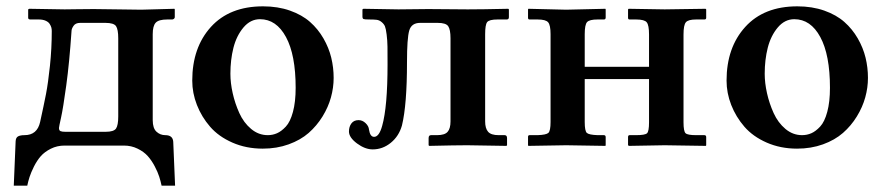

<svg xmlns="http://www.w3.org/2000/svg" viewBox="-20 -464 2820 612"><path d="M168 -56.2Q168 -47.9 173.1 -45.9Q178.2 -43.9 188 -43.9H316.9Q342.8 -43.9 349.9 -54.4Q356.9 -64.9 356.9 -92.8V-341.8Q356.9 -370.1 349.9 -380.6Q342.8 -391.1 315.9 -391.1H235.8Q220.7 -391.1 214.4 -381.6Q208 -372.1 208 -365.2Q201.2 -264.6 191.2 -191.7Q181.2 -118.7 174.6 -89.1Q168 -59.6 168 -56.2ZM186 0Q162.1 0 142.1 10Q122.1 20 109.9 33.9Q97.7 47.9 88.1 67.1Q78.6 86.4 74.2 100.1Q69.8 113.8 66.9 127.9H23.9L29.8 -13.2Q30.3 -25.4 37.6 -29.3Q44.9 -33.2 58.1 -33.2Q98.6 -33.2 107.9 -75.2Q119.6 -128.4 126.5 -163.6Q133.3 -198.7 139.2 -254.2Q145 -309.6 145 -365.2Q145 -371.1 143.6 -376.5Q142.1 -381.8 138.2 -387.9Q134.3 -394 125.5 -397.9Q116.7 -401.9 104 -401.9H77.1Q69.8 -401.9 69.8 -407.2V-434.1L73.2 -436Q168.9 -434.1 186 -434.1Q193.4 -434.1 225.3 -434.6Q257.3 -435.1 278.8 -435.1Q300.8 -435.1 355.7 -434.1Q410.6 -433.1 430.2 -433.1L536.1 -436L537.1 -434.1V-409.2Q537.1 -406.2 534.4 -404.1Q531.7 -401.9 528.8 -401.9H513.2Q485.8 -401.9 476.3 -391.6Q466.8 -381.3 466.8 -355V-81.1Q466.8 -55.2 478.8 -44.2Q490.7 -33.2 506.8 -33.2Q530.8 -33.2 532.2 -12.2L538.1 127.9H495.1Q492.2 113.8 487.5 99.1Q482.9 84.5 473.1 65.9Q463.4 47.4 450.9 33.4Q438.5 19.5 418.5 9.8Q398.4 0 375 0Z M808.6 -402.8Q778.3 -402.8 756.1 -376.5Q733.9 -350.1 724.1 -311.8Q714.4 -273.4 714.4 -229Q714.4 -199.7 721.7 -167Q729 -134.3 742.9 -103.5Q756.8 -72.8 780.5 -53Q804.2 -33.2 833.5 -33.2Q849.1 -33.2 863 -39.3Q877 -45.4 891.1 -60.5Q905.3 -75.7 913.8 -107.4Q922.4 -139.2 922.4 -184.1Q922.4 -289.1 891.6 -345.9Q860.8 -402.8 808.6 -402.8ZM592.8 -207Q592.8 -312.5 652.3 -378.2Q711.9 -443.8 818.4 -443.8Q865.7 -443.8 904.3 -430.2Q942.9 -416.5 968.3 -394Q993.7 -371.6 1011 -341.6Q1028.3 -311.5 1035.9 -280Q1043.5 -248.5 1043.5 -215.8Q1043.5 -184.6 1034.9 -153.6Q1026.4 -122.6 1008.1 -92.8Q989.7 -63 963.9 -40.3Q938 -17.6 900.1 -3.9Q862.3 9.8 817.4 9.8Q764.6 9.8 720.7 -9.5Q676.8 -28.8 649.7 -60.1Q622.6 -91.3 607.7 -129.4Q592.8 -167.5 592.8 -207Z M1172.4 -27.8Q1159.7 -27.8 1156.2 -50.8Q1155.3 -62 1145.3 -71.5Q1135.3 -81.1 1123 -81.1Q1107.9 -81.1 1100.1 -70.6Q1092.3 -60.1 1092.3 -44.9Q1092.3 -25.9 1117.9 -6.8Q1143.6 12.2 1168 12.2Q1199.7 12.2 1225.6 -8.8Q1251.5 -29.8 1261.2 -64Q1277.3 -129.9 1277.3 -266.1Q1277.3 -341.8 1284.4 -366.5Q1291.5 -391.1 1319.3 -391.1H1375Q1401.4 -391.1 1408.7 -380.4Q1416 -369.6 1416 -341.8V-77.1Q1416 -54.2 1406.7 -43.7Q1397.5 -33.2 1373 -33.2H1354Q1346.2 -33.2 1346.2 -23.9V-1L1348.1 1Q1433.1 -1 1469.2 -1L1594.2 1L1596.2 -1V-23.9Q1596.2 -33.2 1588.4 -33.2H1569.3Q1545.4 -33.2 1535.9 -43.9Q1526.4 -54.7 1526.4 -77.1V-355Q1526.4 -384.8 1532.7 -393.3Q1539.1 -401.9 1565.9 -401.9H1595.2Q1602.1 -401.9 1602.1 -409.2V-434.1L1600.1 -436Q1515.1 -434.1 1471.2 -434.1L1345.2 -435.1Q1283.2 -434.1 1250 -434.1L1138.2 -436L1135.3 -434.1V-411.1Q1135.3 -404.8 1138.9 -403.3Q1142.6 -401.9 1156.2 -401.9Q1171.9 -401.9 1180.4 -400.9Q1189 -399.9 1196.5 -393.6Q1204.1 -387.2 1207 -380.1Q1210 -373 1212.4 -354Q1214.8 -335 1215.1 -315.4Q1215.3 -295.9 1215.3 -258.8Q1215.3 -123.5 1198.2 -63Q1188.5 -27.8 1172.4 -27.8Z M1734.9 -355Q1734.9 -383.8 1727.3 -392.8Q1719.7 -401.9 1693.8 -401.9H1668Q1663.1 -401.9 1663.1 -407.2V-434.1L1664.1 -436L1784.7 -433.1L1909.7 -436L1910.6 -434.1V-408.2Q1910.6 -401.9 1904.8 -401.9H1884.8Q1858.9 -401.9 1851.3 -393.6Q1843.8 -385.3 1843.8 -355V-251H2048.8V-354Q2048.8 -383.8 2041.5 -392.8Q2034.2 -401.9 2007.8 -401.9H1986.8Q1981.9 -401.9 1981.9 -407.2V-434.1L1983.9 -436L2098.6 -434.1L2229 -436L2231 -434.1V-407.2Q2231 -401.9 2225.1 -401.9H2198.7Q2173.8 -401.9 2166.3 -393.1Q2158.7 -384.3 2158.7 -354V-74.2Q2158.7 -45.4 2165.3 -39.3Q2171.9 -33.2 2198.7 -33.2H2225.1Q2231 -33.2 2231 -26.9V-1L2230 1L2098.6 -1L1984.9 1L1981.9 -1V-26.9Q1981.9 -33.2 1986.8 -33.2H2007.8Q2036.1 -33.2 2042.5 -39.3Q2048.8 -45.4 2048.8 -74.2V-211.9H1843.8V-75.2Q1843.8 -46.4 1850.6 -40.3Q1857.4 -34.2 1884.8 -33.2H1904.8Q1910.6 -33.2 1910.6 -26.9V-1L1909.7 1L1784.7 -1L1664.1 1L1663.1 -1V-27.8Q1663.1 -33.2 1668 -33.2H1693.8Q1721.2 -34.2 1728 -40.5Q1734.9 -46.9 1734.9 -75.2Z M2511.7 -402.8Q2481.4 -402.8 2459.2 -376.5Q2437 -350.1 2427.2 -311.8Q2417.5 -273.4 2417.5 -229Q2417.5 -199.7 2424.8 -167Q2432.1 -134.3 2446 -103.5Q2460 -72.8 2483.6 -53Q2507.3 -33.2 2536.6 -33.2Q2552.2 -33.2 2566.2 -39.3Q2580.1 -45.4 2594.2 -60.5Q2608.4 -75.7 2616.9 -107.4Q2625.5 -139.2 2625.5 -184.1Q2625.5 -289.1 2594.7 -345.9Q2564 -402.8 2511.7 -402.8ZM2295.9 -207Q2295.9 -312.5 2355.5 -378.2Q2415 -443.8 2521.5 -443.8Q2568.8 -443.8 2607.4 -430.2Q2646 -416.5 2671.4 -394Q2696.8 -371.6 2714.1 -341.6Q2731.4 -311.5 2739 -280Q2746.6 -248.5 2746.6 -215.8Q2746.6 -184.6 2738 -153.6Q2729.5 -122.6 2711.2 -92.8Q2692.9 -63 2667 -40.3Q2641.1 -17.6 2603.3 -3.9Q2565.4 9.8 2520.5 9.8Q2467.8 9.8 2423.8 -9.5Q2379.9 -28.8 2352.8 -60.1Q2325.7 -91.3 2310.8 -129.4Q2295.9 -167.5 2295.9 -207Z"/></svg>

Font: Linux Libertine G
Style: Semibold
Weight: 600
Designer: Philipp H. Poll
Foundry: Philipp H. Poll
Version: Version 5.1.1